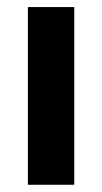

<svg xmlns="http://www.w3.org/2000/svg" viewBox="-20 -510 282 530"><path d="M57 0V-490.5H185V0Z"/></svg>

Font: Anek Odia SemiBold
Style: Regular
Weight: 600
Version: Version 1.003